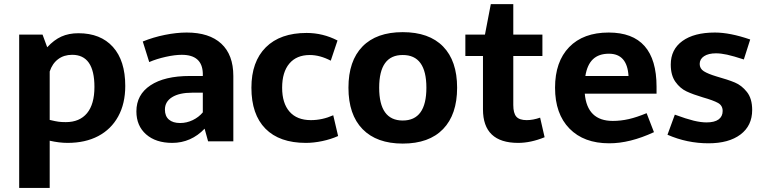

<svg xmlns="http://www.w3.org/2000/svg" viewBox="-20 -694 3744 943"><path d="M595.2 -272Q595.2 -185.1 560.5 -122.1Q525.9 -59.1 462.4 -25.6Q398.9 7.8 312 7.8Q271 7.8 224.1 -2.9V229H74.2V-523.9H189L211.9 -461.9Q245.1 -498 281.5 -514.4Q317.9 -530.8 365.2 -530.8Q474.1 -530.8 534.7 -463.4Q595.2 -396 595.2 -272ZM443.8 -267.1Q443.8 -425.3 334 -424.8Q293.9 -424.8 265.4 -403.3Q236.8 -381.8 224.1 -342.8V-105Q252.9 -98.1 267.6 -96.2Q282.2 -94.2 303.2 -94.2Q371.1 -94.2 407.5 -138.2Q443.8 -182.1 443.8 -267.1Z M1126 -320.8V0H1002L984.9 -62Q952.6 -27.8 912.4 -10Q872.1 7.8 826.2 7.8Q745.1 7.8 697.5 -34.2Q649.9 -76.2 649.9 -147Q649.9 -229 719 -274.9Q788.1 -320.8 912.1 -320.8H976.1V-334Q973.1 -424.8 873 -424.8Q838.9 -424.8 793.9 -414.8Q749 -404.8 712.9 -389.2L681.2 -490.2Q732.9 -511.2 790 -522.7Q847.2 -534.2 897 -534.2Q1007.8 -534.2 1066.9 -479.5Q1126 -424.8 1126 -320.8ZM790 -155.8Q790 -123.5 809.6 -106.7Q829.1 -89.8 864.7 -89.8Q897 -89.8 926.5 -104Q956.1 -118.2 976.1 -142.1V-238.8H924.8Q860.8 -238.8 825.4 -216.8Q790 -194.8 790 -155.8Z M1637.7 -495.1 1604.5 -396Q1551.3 -423.8 1501.5 -423.8Q1436.5 -423.8 1401.1 -381.8Q1365.7 -339.8 1365.7 -263.2Q1365.7 -187 1402.1 -145.5Q1438.5 -104 1506.8 -104Q1563 -104 1616.7 -127.9L1640.6 -25.9Q1604.5 -9.8 1562.5 -1Q1520.5 7.8 1482.4 7.8Q1352.5 7.8 1283.7 -62Q1214.8 -131.8 1214.8 -263.2Q1214.8 -391.1 1285.6 -461.7Q1356.4 -532.2 1485.8 -532.2Q1565.9 -532.2 1637.7 -495.1Z M2225.1 -263.2Q2225.1 -131.3 2156.2 -60.1Q2087.4 11.2 1958 11.2Q1830.1 11.2 1760.7 -59.8Q1691.4 -130.9 1691.4 -263.2Q1691.4 -395 1760.3 -465.6Q1829.1 -536.1 1958 -536.1Q2087.4 -536.1 2156.2 -465.6Q2225.1 -395 2225.1 -263.2ZM1842.3 -263.2Q1842.3 -102.1 1958 -102.1Q2074.2 -102.1 2074.2 -263.2Q2074.2 -424.3 1958 -423.8Q1842.3 -424.3 1842.3 -263.2Z M2524.9 7.8Q2352.1 7.8 2352.1 -157.2V-418.9H2265.6V-523.9H2361.8L2390.6 -673.8H2501V-523.9H2644V-418.9H2501V-178.2Q2501 -138.2 2515.9 -121.1Q2530.8 -104 2566.9 -104Q2597.7 -104 2632.8 -116.2L2654.8 -20Q2586.9 7.8 2524.9 7.8Z M2989.7 -100.1Q3028.8 -100.1 3068.4 -109.1Q3107.9 -118.2 3155.8 -138.2L3191.9 -44.9Q3072.8 10.3 2971.7 9.8Q2847.7 9.8 2776.9 -62.5Q2706.1 -134.8 2706.1 -263.2Q2706.1 -391.1 2775.4 -462.6Q2844.7 -534.2 2969.7 -534.2Q3204.6 -534.2 3204.6 -268.1V-233.9H2852.1Q2863.8 -100.1 2989.7 -100.1ZM2970.7 -430.2Q2920.9 -430.2 2892.3 -403.1Q2863.8 -376 2855 -320.8H3066.9Q3060.5 -430.2 2970.7 -430.2Z M3664.6 -500 3633.3 -401.9Q3581.5 -418.9 3551 -425.5Q3520.5 -432.1 3496.6 -432.1Q3459.5 -432.1 3438 -418Q3416.5 -403.8 3416.5 -379.9Q3416.5 -356.9 3437 -344Q3457.5 -331.1 3498.5 -318.8Q3555.7 -302.7 3589.1 -288.8Q3622.6 -274.9 3648.4 -242.4Q3674.3 -210 3674.3 -153.8Q3674.3 -76.7 3616.9 -33.4Q3559.6 9.8 3459.5 9.8Q3354.5 9.8 3258.3 -32.2L3294.4 -130.9Q3351.6 -109.9 3387 -101.3Q3422.4 -92.8 3450.2 -92.8Q3489.3 -92.8 3509.3 -107.4Q3529.3 -122.1 3529.3 -148.9Q3529.3 -175.8 3506.3 -188.5Q3483.4 -201.2 3432.1 -215.8Q3384.3 -230 3352.3 -244.9Q3320.3 -259.8 3297.4 -292Q3274.4 -324.2 3274.4 -377Q3274.4 -451.2 3331.8 -492.7Q3389.2 -534.2 3491.2 -534.2Q3565.4 -534.2 3664.6 -500Z"/></svg>

Font: Sarala
Style: Bold
Weight: 700
Designer: Andres Torresi
Foundry: Huerta Tipografica
Version: Version 1.004;PS 001.003;hotconv 1.0.70;makeotf.lib2.5.58329